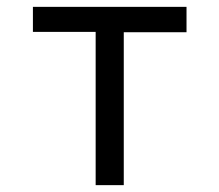

<svg xmlns="http://www.w3.org/2000/svg" viewBox="-20 -540 640 560"><path d="M259 0V-447H76V-520H524V-446H341V0Z"/></svg>

Font: Zed Sans Extended
Style: Regular
Weight: 400
Width: 7
Designer: Belleve Invis
Foundry: Belleve Invis
Version: Version 1.0.0; ttfautohint (v1.8.4)